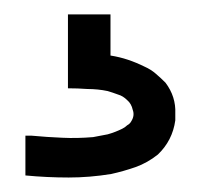

<svg xmlns="http://www.w3.org/2000/svg" viewBox="-20 -28 283 269"><path d="M134.8 49.8Q147.5 51.8 159.2 55.7Q170.9 59.6 182.6 65.4Q191.4 69.3 198.2 75.2Q205.1 81.1 211.9 87.9Q226.6 107.4 225.6 130.9Q225.6 135.7 225.6 140.6Q221.7 168.9 201.2 188.5Q186.5 200.2 169.9 206.1Q153.3 211.9 135.7 215.8Q105.5 220.7 76.2 220.7Q45.9 220.7 15.6 217.8Q15.6 215.8 15.6 214.8Q15.6 212.9 15.6 210.9Q15.6 206.1 15.6 201.2Q15.6 196.3 15.6 191.4Q15.6 187.5 15.6 184.6Q15.6 181.6 15.6 177.7Q15.6 173.8 15.6 169.9Q15.6 166 15.6 162.1Q17.6 162.1 20.5 162.1Q22.5 162.1 24.4 162.1Q45.9 164.1 67.4 165Q87.9 166 110.4 164.1Q120.1 162.1 130.9 160.2Q141.6 157.2 151.4 152.3Q155.3 150.4 158.2 147.5Q162.1 145.5 164.1 141.6Q168.9 133.8 166 126Q164.1 117.2 158.2 112.3Q152.3 106.4 145.5 104.5Q137.7 101.6 130.9 99.6Q117.2 96.7 102.5 96.7Q88.9 95.7 75.2 95.7Q75.2 93.8 75.2 91.8Q75.2 89.8 75.2 87.9Q75.2 77.1 75.2 66.4Q75.2 55.7 75.2 45.9Q75.2 38.1 75.2 31.2Q75.2 24.4 75.2 17.6Q75.2 11.7 75.2 4.9Q75.2 -1 75.2 -7.8Q77.1 -7.8 79.1 -7.8Q81.1 -7.8 82 -7.8Q87.9 -7.8 92.8 -7.8Q97.7 -7.8 102.5 -7.8Q106.4 -7.8 110.4 -7.8Q113.3 -7.8 117.2 -7.8Q121.1 -7.8 126 -7.8Q130.9 -7.8 134.8 -7.8Q134.8 -5.9 134.8 -3.9Q134.8 -2 134.8 0Q134.8 6.8 134.8 12.7Q134.8 19.5 134.8 25.4Q134.8 30.3 134.8 34.2Q134.8 38.1 134.8 43Q134.8 43.9 134.8 45.9Q134.8 46.9 134.8 48.8Q134.8 48.8 134.8 48.8Q134.8 49.8 134.8 49.8Z"/></svg>

Font: LeFont
Style: Light
Weight: 300
Designer: Leryon MEDIA
Version: Version 1.0